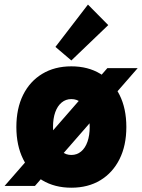

<svg xmlns="http://www.w3.org/2000/svg" viewBox="-38 -832 636 859"><path d="M-17.6 0 442.4 -527.3H578.1L118.2 0ZM281.2 7.8Q206.5 7.8 151.1 -25.6Q95.7 -59.1 65.4 -120.1Q35.2 -181.2 35.2 -263.7Q35.2 -346.7 65.4 -407.5Q95.7 -468.3 151.1 -501.7Q206.5 -535.2 281.2 -535.2Q356 -535.2 411.1 -501.7Q466.3 -468.3 496.8 -407.5Q527.3 -346.7 527.3 -263.7Q527.3 -181.2 496.8 -120.1Q466.3 -59.1 411.1 -25.6Q356 7.8 281.2 7.8ZM281.2 -138.7Q306.2 -138.7 324.7 -154.1Q343.3 -169.4 353.3 -197.8Q363.3 -226.1 363.3 -263.7Q363.3 -302.2 353.3 -330.1Q343.3 -357.9 324.7 -373.3Q306.2 -388.7 281.2 -388.7Q256.3 -388.7 237.8 -373.3Q219.2 -357.9 209.2 -330.1Q199.2 -302.2 199.2 -263.7Q199.2 -226.1 209.2 -197.8Q219.2 -169.4 237.8 -154.1Q256.3 -138.7 281.2 -138.7ZM281.2 -561.5 210 -622.1 355.5 -811.5 446.3 -719.7Z"/></svg>

Font: Reddit Mono Black
Style: Regular
Weight: 900
Monospace: yes
Designer: Stephen Hutchings
Foundry: Reddit
Version: Version 1.014